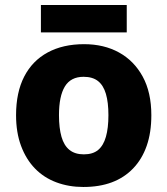

<svg xmlns="http://www.w3.org/2000/svg" viewBox="-20 -735 667 765"><path d="M583 -276Q583 -207 564.5 -154Q546 -101 510.5 -64Q475 -27 425.5 -8.5Q376 10 312 10Q254 10 204.5 -8.5Q155 -27 119.5 -63.5Q84 -100 64 -153.5Q44 -207 44 -276Q44 -367 76.5 -430Q109 -493 170 -526Q231 -559 315 -559Q394 -559 454 -526Q514 -493 548.5 -430Q583 -367 583 -276ZM215 -276Q215 -225 225 -190Q235 -155 257 -137.5Q279 -120 314 -120Q350 -120 371 -137.5Q392 -155 402 -190Q412 -225 412 -276Q412 -327 402 -361Q392 -395 370.5 -412Q349 -429 313 -429Q262 -429 238.5 -390.5Q215 -352 215 -276ZM485 -715V-606H143V-715Z"/></svg>

Font: Noto Sans Thai ExtraBold
Style: Regular
Weight: 800
Version: Version 2.001